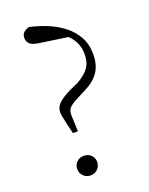

<svg xmlns="http://www.w3.org/2000/svg" viewBox="-142 -818 700 904"><g transform="rotate(-20 207.5 -366.0)"><path d="M153 12Q131 12 117 -3Q103 -18 103 -38Q103 -58 117 -72Q131 -86 153 -86Q175 -86 189 -72Q203 -58 203 -38Q203 -18 189 -3Q175 12 153 12ZM359 -521Q359 -466 334.5 -431Q310 -396 260 -372L223 -353Q186 -334 174.5 -321Q163 -308 164 -281L167 -204H142L132 -245Q127 -272 123 -287.5Q119 -303 119 -316Q119 -340 137 -358.5Q155 -377 199 -399L242 -418Q287 -444 304 -470Q321 -496 321 -535Q321 -585 290.5 -622Q260 -659 196 -694L312 -631L134 -657Q102 -662 91 -674Q80 -686 80 -702Q80 -720 90 -729.5Q100 -739 118 -744Q161 -735 204 -717.5Q247 -700 282 -673Q317 -646 338 -608.5Q359 -571 359 -521Z"/></g></svg>

Font: Noto Serif JP ExtraLight ExtraLight
Style: Regular
Weight: 250
Version: Version 2.003-H1;hotconv 1.1.1;makeotfexe 2.6.0